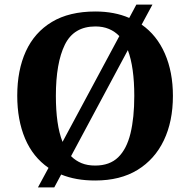

<svg xmlns="http://www.w3.org/2000/svg" viewBox="-20 -775 827 835"><path d="M191 -45Q123 -92 89 -172.5Q55 -253 55 -359Q55 -470 92.5 -552Q130 -634 205.5 -679.5Q281 -725 395 -725Q436 -725 473 -718Q510 -711 542 -697L573 -755H643L596 -668Q662 -622 697 -542Q732 -462 732 -358Q732 -247 692.5 -164.5Q653 -82 578 -36Q503 10 394 10Q351 10 314.5 3.5Q278 -3 246 -16L216 40H145ZM394 -55Q457 -55 494 -91Q531 -127 547.5 -195Q564 -263 564 -358Q564 -420 557 -470Q550 -520 536 -557L289 -96Q309 -76 334.5 -65.5Q360 -55 394 -55ZM499 -618Q480 -638 454 -649Q428 -660 395 -660Q301 -660 262 -580.5Q223 -501 223 -358Q223 -296 230 -246Q237 -196 252 -158Z"/></svg>

Font: Noto Serif Armenian
Style: Bold
Weight: 700
Version: Version 2.007